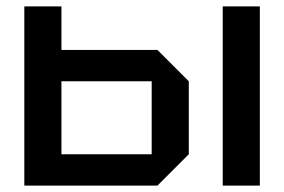

<svg xmlns="http://www.w3.org/2000/svg" viewBox="-20 -580 888 600"><path d="M56 0V-560H172V-424H472L570 -326V-98L472 0ZM172 -98H454V-326H172ZM676 0V-560H792V0Z"/></svg>

Font: Tektur Medium
Style: Regular
Weight: 500
Designer: Adam Jagosz
Foundry: Adam Jagosz
Version: Version 1.005;gftools[0.9.30]